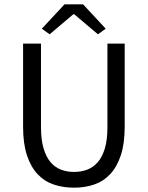

<svg xmlns="http://www.w3.org/2000/svg" viewBox="-20 -858 685 890"><path d="M323 12Q273 12 229.5 -2.5Q186 -17 154.5 -50.5Q123 -84 105 -138Q87 -192 87 -271V-656H170V-269Q170 -210 182 -170Q194 -130 214.5 -106Q235 -82 263 -71.5Q291 -61 323 -61Q356 -61 384 -71.5Q412 -82 433 -106Q454 -130 466 -170Q478 -210 478 -269V-656H558V-271Q558 -192 540 -138Q522 -84 490.5 -50.5Q459 -17 416 -2.5Q373 12 323 12ZM174 -725 279 -838H365L470 -725L434 -699L324 -792H320L210 -699Z"/></svg>

Font: Giro Regular
Style: Regular
Weight: 400
Designer: Paul D. Hunt
Foundry: Adobe Systems Incorporated
Version: Version 1.000;PS 1.0;hotconv 1.0.88;makeotf.lib2.5.647800